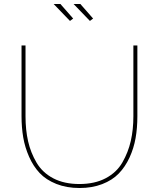

<svg xmlns="http://www.w3.org/2000/svg" viewBox="-20 -938 796 963"><path d="M249 -918H283L347 -845L331 -833ZM349 -918H383L447 -845L431 -833ZM379 5Q314 5 262.5 -15.5Q211 -36 179 -70Q147 -104 126 -151.5Q105 -199 96.5 -249Q88 -299 88 -355V-710H108V-355Q108 -286 121 -229Q134 -172 163.5 -122Q193 -72 247.5 -43.5Q302 -15 378 -15Q455 -15 510 -44Q565 -73 594 -123.5Q623 -174 636 -231Q649 -288 649 -355V-710H669V-355Q669 -296 660 -245Q651 -194 629.5 -147.5Q608 -101 575.5 -67.5Q543 -34 492.5 -14.5Q442 5 379 5Z"/></svg>

Font: Raleway-v4020 Thin
Style: Regular
Weight: 250
Designer: Matt McInerney, Pablo Impallari, Rodrigo Fuenzalida
Foundry: Matt McInerney, Pablo Impallari, Rodrigo Fuenzalida
Version: Version 4.020;PS 004.020;hotconv 1.0.88;makeotf.lib2.5.64775